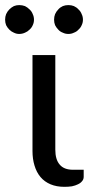

<svg xmlns="http://www.w3.org/2000/svg" viewBox="-59 -721 346 747"><path d="M67.4 -506.8Q88.9 -506.8 156.2 -506.8Q156.2 -414.1 156.2 -138.7Q156.2 -100.6 172.9 -81.1Q189.5 -60.5 225.6 -60.5Q239.3 -60.5 266.6 -60.5Q266.6 -53.7 266.6 -33.2Q266.6 -23.4 260.7 -16.6Q254.9 -8.8 244.1 -3.9Q234.4 1 220.7 3.9Q207 5.9 191.4 5.9Q161.1 5.9 137.7 -3.9Q114.3 -13.7 98.6 -32.2Q83 -50.8 75.2 -77.1Q67.4 -102.5 67.4 -133.8Q67.4 -186.5 67.4 -293.9Q67.4 -346.7 67.4 -506.8ZM73.2 -644.5Q73.2 -632.8 68.4 -623Q64.5 -613.3 55.7 -605.5Q47.9 -597.7 38.1 -593.8Q27.3 -588.9 15.6 -588.9Q4.9 -588.9 -4.9 -593.8Q-14.6 -597.7 -22.5 -605.5Q-30.3 -613.3 -35.2 -623Q-39.1 -632.8 -39.1 -644.5Q-39.1 -656.2 -35.2 -666Q-30.3 -676.8 -22.5 -684.6Q-14.6 -692.4 -4.9 -697.3Q4.9 -701.2 15.6 -701.2Q27.3 -701.2 38.1 -697.3Q47.9 -692.4 55.7 -684.6Q64.5 -676.8 68.4 -666Q73.2 -656.2 73.2 -644.5ZM263.7 -644.5Q263.7 -632.8 258.8 -623Q254.9 -613.3 246.1 -605.5Q239.3 -597.7 228.5 -593.8Q218.8 -588.9 207 -588.9Q195.3 -588.9 185.5 -593.8Q174.8 -597.7 168 -605.5Q160.2 -613.3 155.3 -623Q151.4 -632.8 151.4 -644.5Q151.4 -656.2 155.3 -666Q160.2 -676.8 168 -684.6Q174.8 -692.4 185.5 -697.3Q195.3 -701.2 207 -701.2Q218.8 -701.2 228.5 -697.3Q239.3 -692.4 246.1 -684.6Q254.9 -676.8 258.8 -666Q263.7 -656.2 263.7 -644.5Z"/></svg>

Font: Lato
Style: Regular
Weight: 400
Designer: Lukasz Dziedzic with Adam Twardoch and Botio Nikoltchev
Version: Version 2.015; 2015-08-06; http://www.latofonts.com/